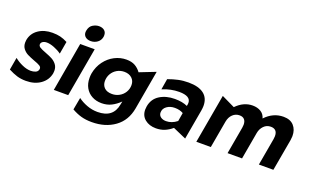

<svg xmlns="http://www.w3.org/2000/svg" viewBox="-107 -1249 3106 1918"><g transform="rotate(20 1446.0 -290.0)"><path d="M188 -100Q146 -100 98 -121Q50 -142 12 -173L-11 -41Q39 -15 81.5 -2Q124 11 177 11Q269 11 332 -34Q395 -79 409 -154Q411 -164 411 -181Q411 -220 390 -247Q369 -274 339.5 -289.5Q310 -305 265 -322Q222 -338 203 -350Q184 -362 184 -380Q184 -397 200.5 -409Q217 -421 245 -421Q279 -421 324 -403.5Q369 -386 403 -361L426 -493Q386 -514 349.5 -523Q313 -532 265 -532Q177 -532 116 -489.5Q55 -447 42 -374Q40 -364 40 -347Q40 -308 61 -281.5Q82 -255 110.5 -240.5Q139 -226 184 -209Q230 -193 250.5 -180Q271 -167 267 -145Q262 -119 238 -109.5Q214 -100 188 -100Z M716 -521H562L471 0H624ZM573 -668Q571 -656 571 -651Q571 -620 592.5 -602Q614 -584 649 -584Q689 -584 719.5 -606.5Q750 -629 757 -668Q758 -674 758 -685Q758 -717 736.5 -735Q715 -753 679 -753Q648 -753 615 -734Q582 -715 573 -668Z M920 -258Q920 -301 940.5 -336Q961 -371 996 -391Q1031 -411 1073 -411Q1123 -411 1153.5 -383Q1184 -355 1184 -310Q1184 -268 1163 -233.5Q1142 -199 1106.5 -179.5Q1071 -160 1030 -160Q976 -160 948 -187.5Q920 -215 920 -258ZM955 58Q897 58 842 37.5Q787 17 746 -14L722 116Q773 145 822.5 159Q872 173 936 173Q1079 173 1178.5 101Q1278 29 1302 -106L1375 -521L1206 -455Q1179 -492 1142.5 -512.5Q1106 -533 1051 -533Q986 -533 926.5 -502.5Q867 -472 825 -415.5Q783 -359 769 -285Q765 -262 765 -236Q765 -176 790 -131.5Q815 -87 860 -62.5Q905 -38 963 -38Q1020 -38 1066 -61Q1112 -84 1154 -125L1147 -91Q1121 58 955 58Z M1630 -90Q1595 -90 1572.5 -107Q1550 -124 1550 -153Q1550 -194 1585 -219.5Q1620 -245 1670 -245Q1722 -245 1760 -223L1745 -133Q1691 -90 1630 -90ZM1931 -361Q1931 -444 1875 -487Q1819 -530 1712 -530Q1654 -530 1603.5 -519Q1553 -508 1498 -488L1479 -373Q1567 -410 1656 -410Q1779 -410 1779 -337Q1779 -332 1777 -316L1774 -304Q1721 -329 1640 -329Q1547 -329 1480 -287Q1413 -245 1399 -162Q1396 -144 1396 -128Q1396 -63 1442 -25.5Q1488 12 1559 12Q1609 12 1650.5 -5Q1692 -22 1729 -54L1870 8L1926 -310Q1931 -340 1931 -361Z M2805 0 2865 -338Q2869 -368 2869 -381Q2869 -449 2831 -491Q2793 -533 2721 -533Q2611 -533 2528 -445Q2516 -489 2479.5 -511Q2443 -533 2393 -533Q2297 -533 2219 -453L2078 -521L1986 0H2140L2191 -289Q2200 -338 2230.5 -367Q2261 -396 2303 -396Q2337 -396 2354.5 -376.5Q2372 -357 2372 -321Q2372 -306 2369 -289L2318 0H2472L2523 -289Q2531 -334 2561 -365Q2591 -396 2635 -396Q2669 -396 2687 -377.5Q2705 -359 2705 -321Q2705 -307 2702 -289L2651 0Z"/></g></svg>

Font: Geom Bold
Style: Bold Italic
Weight: 700
Italic angle: -10°
Version: Version 1.102